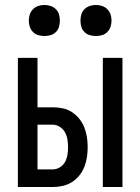

<svg xmlns="http://www.w3.org/2000/svg" viewBox="-20 -753 565 773"><path d="M394 0V-520H473V0ZM52 0V-520H131V-321H192Q212 -321 232 -317Q252 -313 269 -302Q286 -291 299 -275Q312 -259 319.5 -240Q327 -221 330 -201Q333 -181 333 -161Q333 -140 330 -120Q327 -100 319.5 -81Q312 -62 299 -46Q286 -30 269 -19.5Q252 -9 232 -4.5Q212 0 192 0ZM192 -71Q207 -71 220.5 -79Q234 -87 241.5 -100.5Q249 -114 251.5 -129.5Q254 -145 254 -161Q254 -176 251.5 -191.5Q249 -207 241.5 -220.5Q234 -234 220.5 -242.5Q207 -251 192 -251H131V-71ZM366 -608Q354 -608 341.5 -611.5Q329 -615 320 -624Q311 -633 307.5 -645Q304 -657 304 -670Q304 -683 307.5 -695Q311 -707 320 -716Q329 -725 341.5 -729Q354 -733 366 -733Q379 -733 391 -729Q403 -725 412 -716Q421 -707 425 -695Q429 -683 429 -670Q429 -657 425 -645Q421 -633 412 -624Q403 -615 391 -611.5Q379 -608 366 -608ZM159 -608Q146 -608 134 -611.5Q122 -615 113 -624Q104 -633 100 -645Q96 -657 96 -670Q96 -683 100 -695Q104 -707 113 -716Q122 -725 134 -729Q146 -733 159 -733Q171 -733 183.5 -729Q196 -725 205 -716Q214 -707 217.5 -695Q221 -683 221 -670Q221 -657 217.5 -645Q214 -633 205 -624Q196 -615 183.5 -611.5Q171 -608 159 -608Z"/></svg>

Font: Iosevka Pride
Style: Regular
Weight: 400
Monospace: yes
Designer: Belleve Invis
Foundry: Belleve Invis
Version: Version 30.3.1; ttfautohint (v1.8.4)